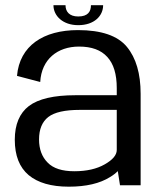

<svg xmlns="http://www.w3.org/2000/svg" viewBox="-20 -714 621 740"><path d="M442.5 0H522V-352.5C522 -430 504.5 -490.5 469 -533.5C433.5 -576.5 370.5 -598 280.5 -598C147 -598 55.5 -537.5 45.5 -421.5L135 -398C140 -485.5 201.5 -534.5 284.5 -534.5C333 -534.5 369 -521.5 393.5 -494.5C418 -468 430 -428 430 -374.5V-347H270.5C187.5 -347 128 -333 91.5 -305.5C55.5 -278 37 -234.5 37 -175.5C37 -114 55 -69 90.5 -39C126 -9.5 177.5 5.5 245 5.5C312 5.5 365 -7 404 -31.5C416 -38.5 426 -46.5 434 -54.5ZM430 -136C430 -116.5 414.5 -98 383.5 -80.5C353 -63 314 -54 266.5 -54C219.5 -54 185 -65 163.5 -87.5C141.5 -109.5 130.5 -139.5 130.5 -176.5C130.5 -216 142.5 -244.5 166 -263C190 -281.5 230.5 -290.5 288 -290.5H430ZM281.5 -617C343.5 -617 377.5 -653 377.5 -694H330.5C330.5 -669.5 319 -650.5 281.5 -650.5C247 -650.5 232.5 -669.5 232.5 -694H186C186 -653 222 -617 281.5 -617Z"/></svg>

Font: Anybody
Style: Regular
Weight: 400
Designer: Tyler Finck
Foundry: Etcetera Type Company
Version: Version 1.110